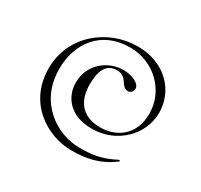

<svg xmlns="http://www.w3.org/2000/svg" viewBox="-129 -665 977 934"><g transform="rotate(30 359.5 -198.0)"><path d="M369 102C448 102 522 90 598 32C602 29 596 24 594 25C520 64 468 71 396 71C274 71 120 -20 120 -213C120 -357 206 -475 367 -475C504 -475 609 -370 609 -241C609 -120 523 -65 435 -65C324 -65 286 -138 286 -221C286 -297 307 -347 368 -347C400 -347 413 -330 426 -311C433 -300 444 -285 462 -285C479 -285 490 -299 490 -314C489 -344 440 -364 395 -364C313 -364 223 -303 223 -195C223 -120 274 -39 402 -39C542 -39 648 -146 648 -270C648 -393 551 -498 398 -498C229 -498 74 -373 74 -190C74 7 235 102 369 102Z"/></g></svg>

Font: Cormorant Garamond
Style: Regular
Weight: 400
Designer: Christian Thalmann (Catharsis Fonts)
Foundry: Catharsis Fonts
Version: Version 4.002;Glyphs 3.4 (3410)